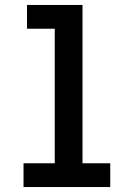

<svg xmlns="http://www.w3.org/2000/svg" viewBox="-20 -755 540 775"><path d="M75 0V-96H201V-639H89V-735H313V-96H425V0Z"/></svg>

Font: iosevka_custom_sans_ss08
Style: Bold
Weight: 700
Designer: Belleve Invis
Foundry: Belleve Invis
Version: Version 10.3.0; ttfautohint (v1.8.3)